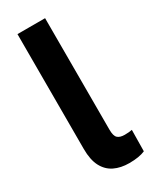

<svg xmlns="http://www.w3.org/2000/svg" viewBox="-196 -805 707 870"><g transform="rotate(-30 157.5 -370.0)"><path d="M204.6 -750V-166.5Q204.6 -133.8 216.6 -122.8Q228.5 -111.8 253.4 -111.8Q276.9 -111.8 292 -115.2L290.5 -3.9Q259.8 9.8 207.5 9.8Q163.1 9.8 129.9 -6.3Q96.7 -22.5 78.4 -57.4Q60.1 -92.3 60.1 -148.9V-750Z"/></g></svg>

Font: Robert Sans Black
Style: Regular
Weight: 900
Designer: Christian Robertson (extended by Adam Twardoch)
Foundry: Google
Version: Version 12.135;April 2, 2019;FontCreator 11.5.0.2425 64-bit;